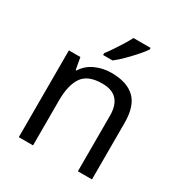

<svg xmlns="http://www.w3.org/2000/svg" viewBox="-177 -897 973 1027"><g transform="rotate(30 309.0 -383.0)"><path d="M343 -546Q439 -546 488 -499.5Q537 -453 537 -349V0H450V-343Q450 -472 330 -472Q241 -472 207 -422Q173 -372 173 -278V0H85V-536H156L169 -463H174Q200 -505 246 -525.5Q292 -546 343 -546ZM457 -756Q445 -738 420 -709.5Q395 -681 366.5 -652.5Q338 -624 314 -606H256V-618Q271 -637 288.5 -663Q306 -689 323 -716.5Q340 -744 351 -766H457Z"/></g></svg>

Font: Noto Sans SignWriting
Style: Regular
Weight: 400
Designer: Monotype Design Team
Foundry: Monotype Imaging Inc.
Version: Version 2.004; ttfautohint (v1.8.4.7-5d5b)